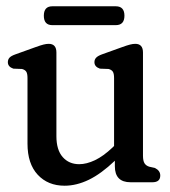

<svg xmlns="http://www.w3.org/2000/svg" viewBox="-20 -580 541 611"><path d="M67.5 -123V-331.5Q67.5 -346 63.5 -352Q59.5 -358 50 -360.5L22.5 -361.5Q5 -367.5 5 -382Q5 -390.5 10 -396.2Q15 -402 29 -407L93 -430Q109.5 -436 118.5 -438.2Q127.5 -440.5 135 -440.5Q159.5 -440.5 159.5 -413V-146.5Q159.5 -103 179.5 -80.2Q199.5 -57.5 232 -57.5Q255.5 -57.5 282.2 -70.2Q309 -83 338 -110.5L343 -115.5V-331.5Q343 -346 339 -352Q335 -358 325.5 -360.5L298 -361.5Q280.5 -367.5 280.5 -382Q280.5 -390.5 285.8 -396.2Q291 -402 304.5 -407L368.5 -430Q385 -436 394 -438.2Q403 -440.5 410.5 -440.5Q435 -440.5 435 -413V-84.5Q435 -68 440 -60.2Q445 -52.5 455 -49.5L473 -45.5Q490 -37 490 -21.5Q490 0 465 0H395.5Q345.5 0 345.5 -51V-68.5Q302 -27 262.8 -8Q223.5 11 185.5 11Q132.5 11 100 -24Q67.5 -59 67.5 -123ZM119.5 -530Q119.5 -560 146.5 -560H348.5Q376 -560 376 -530Q376 -500 348.5 -500H146.5Q119.5 -500 119.5 -530Z"/></svg>

Font: Fraunces 144pt SuperSoft
Style: Regular
Weight: 400
Version: Version 1.000;[b76b70a41]